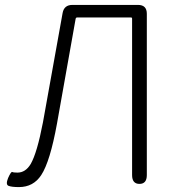

<svg xmlns="http://www.w3.org/2000/svg" viewBox="-20 -749 724 782"><path d="M57 13Q28 13 15 8Q2 3 13 -24Q25 -51 30 -48.5Q35 -46 51 -46Q84 -46 105 -81Q131 -126 155 -251L235 -696Q241 -729 275 -729H542Q578 -729 578 -693V-36Q578 0 548 0Q518 0 518 -36V-673Q518 -678 513 -678H295Q289 -678 288 -672L212 -245Q184 -91 148 -36Q116 13 57 13Z"/></svg>

Font: Resource Han Rounded JP Light
Style: Regular
Weight: 300
Designer: Cyano Hao (round all glyphs); Ryoko NISHIZUKA 西塚涼子 (kana, bopomofo & ideographs); Paul D. Hunt (Latin, Greek & Cyrillic)
Foundry: Cyano Hao
Version: 0.990